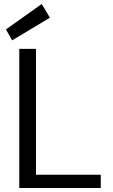

<svg xmlns="http://www.w3.org/2000/svg" viewBox="-20 -946 570 966"><path d="M77 0V-700H161V-67H487V0ZM41 -743 10 -798 190 -926 231 -857Z"/></svg>

Font: DM Sans 10pt
Style: Regular
Weight: 400
Version: Version 4.004;gftools[0.9.30]